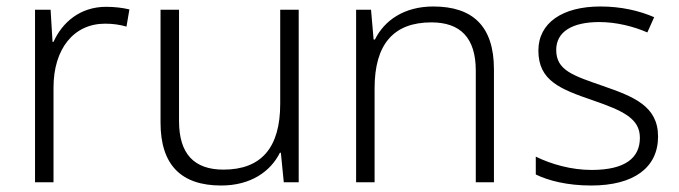

<svg xmlns="http://www.w3.org/2000/svg" viewBox="-20 -562 2095 592"><path d="M307 -541C227 -541 172 -493 145 -433H142L136 -532H88V0H145V-292C145 -411 207 -489 304 -489C328 -489 349 -486 370 -480L379 -533C358 -538 333 -541 307 -541Z M901 -532H844V-242C844 -107 786 -39 669 -39C579 -39 532 -87 532 -189V-532H475V-184C475 -53 539 10 662 10C753 10 814 -33 843 -91H846L855 0H901Z M1316 -542C1226 -542 1165 -499 1136 -440H1132L1124 -532H1078V0H1135V-290C1135 -425 1193 -493 1310 -493C1399 -493 1447 -446 1447 -344V0H1503V-348C1503 -482 1437 -542 1316 -542Z M2009 -141C2009 -235 1934 -264 1839 -297C1747 -329 1695 -345 1695 -408C1695 -464 1744 -494 1828 -494C1881 -494 1935 -480 1976 -462L1997 -509C1951 -529 1895 -542 1831 -542C1715 -542 1640 -492 1640 -406C1640 -313 1708 -287 1807 -253C1903 -220 1953 -196 1953 -137C1953 -76 1909 -38 1804 -38C1741 -38 1679 -56 1632 -79V-24C1671 -5 1729 10 1803 10C1934 10 2009 -45 2009 -141Z"/></svg>

Font: Noto Sans Gujarati Light
Style: Regular
Weight: 300
Designer: Jelle Bosma - Monotype Design Team, Universal Thirst
Foundry: Monotype Imaging Inc.
Version: Version 2.106